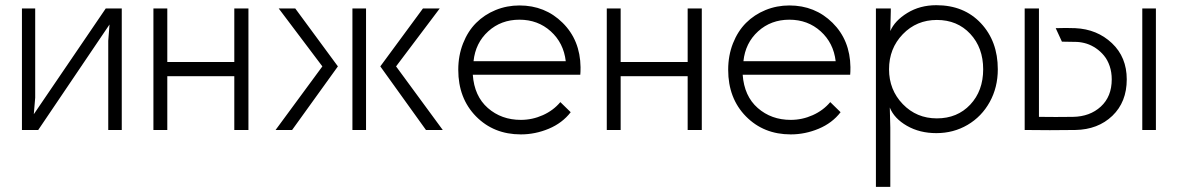

<svg xmlns="http://www.w3.org/2000/svg" viewBox="-20 -503 4573 743"><path d="M451.2 -470.2V0H398.9V-345.2L403.8 -408.2L127.9 0H64.9V-470.2H116.2V-125L110.8 -61L389.2 -470.2Z M941.4 -470.2V0H886.7V-208H627.4V0H573.7V-470.2H627.4V-263.2H886.7V-470.2Z M1343.8 -470.2H1396.5V0H1343.8ZM1046.4 0 1227.5 -246.1 1058.6 -470.2H1122.6L1287.6 -246.1L1110.4 0ZM1451.7 -246.1 1616.7 -470.2H1681.6L1512.7 -246.1L1693.4 0H1628.4Z M2188.5 -68.8Q2156.2 -26.9 2103.8 -4.9Q2051.3 17.1 1995.6 17.1Q1890.6 17.1 1822 -52.7Q1753.4 -122.6 1753.4 -232.9Q1753.4 -288.1 1772 -335.2Q1790.5 -382.3 1822.5 -414.3Q1854.5 -446.3 1897.9 -464.1Q1941.4 -481.9 1990.2 -481.9Q2089.4 -481.9 2157.2 -414.8Q2225.1 -347.7 2226.6 -243.2Q2226.6 -222.7 2225.6 -213.9H1809.6Q1815.4 -130.9 1867.9 -85Q1920.4 -39.1 1995.6 -39.1Q2040 -39.1 2080.8 -57.4Q2121.6 -75.7 2148.4 -107.9ZM1812.5 -266.1H2169.4Q2161.1 -336.9 2111.3 -381.8Q2061.5 -426.8 1990.2 -426.8Q1918.9 -426.8 1869.4 -381.8Q1819.8 -336.9 1812.5 -266.1Z M2695.8 -470.2V0H2641.1V-208H2381.8V0H2328.1V-470.2H2381.8V-263.2H2641.1V-470.2Z M3232.9 -68.8Q3200.7 -26.9 3148.2 -4.9Q3095.7 17.1 3040 17.1Q2935.1 17.1 2866.5 -52.7Q2797.9 -122.6 2797.9 -232.9Q2797.9 -288.1 2816.4 -335.2Q2835 -382.3 2866.9 -414.3Q2898.9 -446.3 2942.4 -464.1Q2985.8 -481.9 3034.7 -481.9Q3133.8 -481.9 3201.7 -414.8Q3269.5 -347.7 3271 -243.2Q3271 -222.7 3270 -213.9H2854Q2859.9 -130.9 2912.4 -85Q2964.8 -39.1 3040 -39.1Q3084.5 -39.1 3125.2 -57.4Q3166 -75.7 3192.9 -107.9ZM2856.9 -266.1H3213.9Q3205.6 -336.9 3155.8 -381.8Q3106 -426.8 3034.7 -426.8Q2963.4 -426.8 2913.8 -381.8Q2864.3 -336.9 2856.9 -266.1Z M3605.5 -44.9Q3684.6 -44.9 3734.6 -98.1Q3784.7 -151.4 3784.7 -234.9Q3784.7 -318.4 3734.6 -372.1Q3684.6 -425.8 3605.5 -425.8Q3526.9 -425.8 3473.6 -370.6Q3420.4 -315.4 3420.4 -234.9Q3420.4 -155.3 3473.6 -100.1Q3526.9 -44.9 3605.5 -44.9ZM3369.6 220.2V-470.2H3427.2V-460L3425.3 -382.8Q3442.4 -422.9 3491.2 -452.9Q3540 -482.9 3603.5 -482.9Q3710.4 -482.9 3775.9 -413.1Q3841.3 -343.3 3841.3 -234.9Q3841.3 -165 3810.1 -108.4Q3778.8 -51.8 3724.4 -19.8Q3669.9 12.2 3603.5 12.2Q3539.1 12.2 3489.7 -16.1Q3440.4 -44.4 3423.3 -86.9L3425.3 -9.8V220.2Z M4000.5 -50.8Q4064.9 -49.8 4132.3 -50.8Q4197.8 -51.8 4240 -90.6Q4282.2 -129.4 4282.2 -195.8Q4282.2 -223.6 4274.2 -247.3Q4266.1 -271 4252.4 -287.6Q4238.8 -304.2 4221.2 -316.2Q4203.6 -328.1 4185.1 -334Q4166.5 -339.8 4147.5 -340.8Q4120.6 -341.8 4089.4 -341.8L4065.4 -394Q4105.5 -395.5 4141.1 -394Q4225.6 -390.1 4283 -335.9Q4340.3 -281.7 4340.3 -195.8Q4340.3 -108.4 4284.7 -54.9Q4229 -1.5 4141.1 0Q4042 1.5 3945.3 0V-470.2H4000.5ZM4400.4 0V-470.2H4453.1V0Z"/></svg>

Font: Kreadon Light
Style: Regular
Weight: 300
Designer: kohakuno
Foundry: StudioGnu
Version: Version 1.000;Glyphs 3.1.2 (3151)